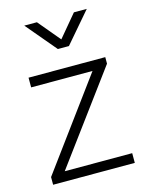

<svg xmlns="http://www.w3.org/2000/svg" viewBox="-107 -756 625 822"><g transform="rotate(-15 205.5 -345.0)"><path d="M382 -441 88 -43H387V0H25V-34L314 -427H42V-470H382ZM82 -690H138L220 -592L302 -690H359L244 -556H195Z"/></g></svg>

Font: Mukta Mahee ExtraLight
Style: Regular
Weight: 275
Designer: Shuchita Grover, Noopur Datye, Girish Dalvi, Yashodeep Gholap
Foundry: Ek Type
Version: Version 2.538;PS 1.000;hotconv 16.6.51;makeotf.lib2.5.65220;